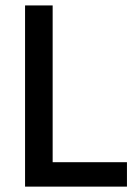

<svg xmlns="http://www.w3.org/2000/svg" viewBox="-20 -694 520 714"><path d="M175.8 -90.8V-673.8H73.2V0H452.1V-90.8Z"/></svg>

Font: FAU Chimera Medium
Style: Regular
Weight: 500
Version: Version 1.002;hotconv 1.0.117;makeotfexe 2.5.65602